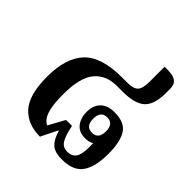

<svg xmlns="http://www.w3.org/2000/svg" viewBox="-177 -757 893 893"><g transform="rotate(45 270.0 -310.5)"><path d="M366 11Q316 11 294.5 -11Q273 -33 262 -73H259L219 8Q137 8 91 -43Q45 -94 45 -213Q45 -336 102 -396.5Q159 -457 295 -457H331Q369 -457 384 -473Q399 -489 399 -533V-632Q424 -633 444.5 -630Q465 -627 477.5 -615Q490 -603 490 -576V-551Q490 -474 456.5 -443Q423 -412 341 -412H305Q235 -412 195.5 -365.5Q156 -319 156 -209Q156 -151 163.5 -118.5Q171 -86 183 -71.5Q195 -57 206 -53L250 -133H289Q300 -79 314.5 -55.5Q329 -32 359 -32Q388 -32 402 -52Q416 -72 416 -121Q416 -136 415 -146Q399 -135 373 -135Q332 -135 311.5 -161Q291 -187 291 -227Q291 -271 315.5 -294.5Q340 -318 384 -318Q452 -318 476.5 -278Q501 -238 501 -161Q501 -76 471 -32.5Q441 11 366 11ZM377 -176Q419 -176 419 -226Q419 -277 377 -277Q335 -277 335 -226Q335 -176 377 -176Z"/></g></svg>

Font: Noto Serif Thai Condensed SemiBold
Style: Regular
Weight: 600
Width: 3
Designer: Monotype Design Team
Foundry: Monotype Imaging Inc.
Version: Version 2.002; ttfautohint (v1.8.4.7-5d5b)